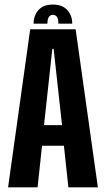

<svg xmlns="http://www.w3.org/2000/svg" viewBox="-20 -800 454 820"><path d="M14.5 0 109 -675H303L398 0H272L253 -177.5H159.5L140.5 0ZM168 -265.5H245L209 -591.5H203.5ZM206 -780.5Q246.5 -780.5 267.5 -757Q288.5 -733.5 288.5 -699H229.5Q229.5 -736.5 206 -736.5Q182.5 -736.5 182.5 -699H123.5Q123.5 -733.5 144.2 -757Q165 -780.5 206 -780.5Z"/></svg>

Font: Anybody Condensed SemiBold
Style: Regular
Weight: 600
Width: 3
Designer: Tyler Finck
Foundry: Etcetera Type Company
Version: Version 1.010; ttfautohint (v1.8.3) -l 8 -r 50 -G 200 -x 14 